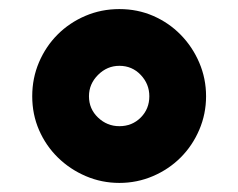

<svg xmlns="http://www.w3.org/2000/svg" viewBox="-20 -646 525 423"><path d="M243 -626Q283 -626 317.5 -611Q352 -596 378 -569.5Q404 -543 419 -508Q434 -473 434 -434Q434 -395 419 -360Q404 -325 378 -299Q352 -273 317 -258Q282 -243 243 -243Q204 -243 169 -258Q134 -273 107.5 -299Q81 -325 66 -359.5Q51 -394 51 -434Q51 -474 66 -509Q81 -544 107 -570Q133 -596 168 -611Q203 -626 243 -626ZM243 -501Q216 -501 196 -481Q176 -461 176 -434Q176 -406 196 -387Q216 -368 243 -368Q271 -368 290 -387Q309 -406 309 -434Q309 -461 290 -481Q271 -501 243 -501Z"/></svg>

Font: Eyechart
Style: Regular
Weight: 400
Designer: Peter Wiegel
Foundry: Peter Wiegel
Version: Version 1.000